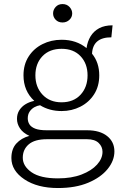

<svg xmlns="http://www.w3.org/2000/svg" viewBox="-20 -681 596 944"><path d="M265 243.5Q164 243.5 100 200.8Q36 158 36 96Q36 51.5 60.2 24.8Q84.5 -2 124.5 -13Q93 -27.5 78.2 -49.8Q63.5 -72 63.5 -96.5Q63.5 -121 75.2 -139.2Q87 -157.5 106.2 -169Q125.5 -180.5 148.5 -185Q95.5 -234 95.5 -310.5Q95.5 -364 120.8 -403.2Q146 -442.5 188.8 -464Q231.5 -485.5 283 -485.5Q355.5 -485.5 405.5 -444.5Q410 -477 425.2 -502.2Q440.5 -527.5 467.2 -542Q494 -556.5 533.5 -556.5L527.5 -497.5Q436.5 -497.5 432.5 -417Q468 -373.5 468 -310.5Q468 -257 442.8 -217.5Q417.5 -178 375.2 -156.5Q333 -135 283 -135Q223 -135 177 -163.5Q163 -161.5 149.2 -154Q135.5 -146.5 126 -132.8Q116.5 -119 116.5 -99Q116.5 -82.5 125 -69.2Q133.5 -56 153.8 -48.2Q174 -40.5 210.5 -40.5H408Q471 -40.5 506.8 -12Q542.5 16.5 542.5 63.5Q542.5 109 509 150.2Q475.5 191.5 413.5 217.5Q351.5 243.5 265 243.5ZM265 196Q332 196 381.2 177Q430.5 158 457.2 128.2Q484 98.5 484 65.5Q484 40 465 21.8Q446 3.5 408 3.5H210.5Q150.5 3.5 121.2 28.8Q92 54 92 94.5Q92 136 135.2 166Q178.5 196 265 196ZM282.5 -178Q341.5 -178 376 -215.2Q410.5 -252.5 410.5 -310.5Q410.5 -368 376.2 -404.5Q342 -441 283 -441Q223.5 -441 188.8 -404.8Q154 -368.5 154 -310.5Q154 -253 189.2 -215.5Q224.5 -178 282.5 -178ZM287.5 -570.5Q266.5 -570.5 253.8 -583.8Q241 -597 241 -615Q241 -633 253.8 -647Q266.5 -661 287.5 -661Q308.5 -661 321.8 -646.8Q335 -632.5 335 -615Q335 -596.5 321.2 -583.5Q307.5 -570.5 287.5 -570.5Z"/></svg>

Font: Betina Sans Light
Style: Regular
Weight: 300
Designer: Jonathan Pinhorn (font) & Cristiano Sobral (main changes)
Version: Version 2.001;October 6, 2020;FontCreator 13.0.0.2681 64-bit